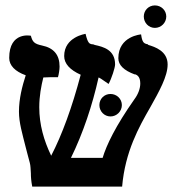

<svg xmlns="http://www.w3.org/2000/svg" viewBox="-20 -689 652 709"><path d="M599 -451C599 -501 551 -516 528 -523C527 -523 526 -524 526 -524H528C527 -525 525 -526 519 -527C512 -530 505 -532 501 -562C501 -562 417 -556 417 -474C417 -449 437 -429 478 -414C478 -415 478 -415 478 -415C478 -415 478 -415 478 -415C484 -413 498 -408 498 -381C498 -363 491 -342 476 -322C407 -224 373 -153 359 -106H242C287 -198 321 -300 344 -403C349 -401 354 -398 381 -379C392 -399 405 -439 405 -451C405 -505 362 -516 330 -523C328 -524 327 -524 325 -525C323 -525 320 -526 317 -526C311 -528 304 -529 296 -564C296 -564 217 -553 217 -482C217 -454 238 -431 278 -413C246 -292 209 -191 169 -114C142 -170 125 -229 125 -293C125 -334 132 -371 140 -403H141C150 -404 179 -404 194 -404C197 -413 200 -433 200 -443C200 -486 179 -512 135 -521C107 -527 100 -534 94 -557C94 -557 14 -574 14 -475C14 -447 36 -425 75 -411C62 -371 50 -324 50 -277C50 -236 62 -197 75 -145C80 -127 84 -109 90 -88C93 -77 93 -64 94 -49C94 -36 95 -21 99 0H431C442 -129 493 -220 535 -293C568 -352 599 -407 599 -451ZM347 -301C347 -278 365 -259 388 -259C411 -259 430 -278 430 -301C430 -324 411 -342 388 -342C365 -342 347 -324 347 -301ZM511 -628C511 -605 529 -586 552 -586C575 -586 594 -605 594 -628C594 -651 575 -669 552 -669C529 -669 511 -651 511 -628Z"/></svg>

Font: Libertinus Serif
Style: Bold
Weight: 700
Designer: Philipp H. Poll, Khaled Hosny
Foundry: Caleb Maclennan
Version: Version 7.050;RELEASE